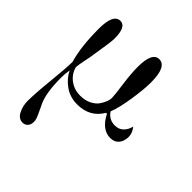

<svg xmlns="http://www.w3.org/2000/svg" viewBox="-204 -599 1014 1014"><g transform="rotate(45 303.0 -92.0)"><path d="M66 183Q66 126 77 19Q88 -88 88 -132Q62 -220 62 -354Q62 -464 114 -464Q158 -464 158 -376Q158 -348 136 -216Q134 -205 128 -176Q122 -147 120 -125Q130 -85 163.5 -59.5Q197 -34 243 -34Q279 -34 305.5 -47.5Q332 -61 345 -80Q358 -99 364 -115.5Q370 -132 370 -144Q370 -163 359 -242Q350 -309 350 -356Q350 -466 402 -466Q458 -466 458 -348Q458 -296 445.5 -215.5Q433 -135 415 -89Q439 -52 483 -52Q514 -52 532.5 -71.5Q551 -91 556 -117Q578 -90 578 -62Q578 -29 561 -8.5Q544 12 513 12Q450 12 410 -67L403 -66Q358 10 264 10Q210 10 169.5 -19Q129 -48 109 -89Q104 -57 104 -30Q104 79 129 136Q135 149 146.5 173Q158 197 163 210.5Q168 224 168 236Q168 258 156.5 270Q145 282 128 282Q98 282 82 250Q66 218 66 183Z"/></g></svg>

Font: Old Standard TT
Style: Regular
Weight: 400
Designer: Alexey Kryukov <alexios@thessalonica.org.ru>
Version: Version 1.0